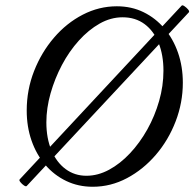

<svg xmlns="http://www.w3.org/2000/svg" viewBox="-20 -700 742 733"><path d="M334 13Q279 13 233 -9Q187 -31 153 -70.5Q119 -110 100.5 -163Q82 -216 82 -278Q82 -357 110 -428.5Q138 -500 186 -556Q234 -612 296 -644Q358 -676 426 -676Q482 -676 528 -653.5Q574 -631 607.5 -591.5Q641 -552 659.5 -499Q678 -446 678 -384Q678 -308 650.5 -236.5Q623 -165 575 -109Q527 -53 465 -20Q403 13 334 13ZM310 -29Q354 -29 396.5 -52Q439 -75 476.5 -115Q514 -155 542.5 -206Q571 -257 587.5 -314.5Q604 -372 604 -430Q604 -490 585.5 -536Q567 -582 532 -608Q497 -634 448 -634Q403 -634 360.5 -610Q318 -586 281 -545Q244 -504 216.5 -452Q189 -400 173 -343.5Q157 -287 157 -233Q157 -172 176.5 -126Q196 -80 230.5 -54.5Q265 -29 310 -29ZM82 10Q79 13 71.5 8Q64 3 58 -4.5Q52 -12 55 -15L673 -678Q676 -682 684 -676.5Q692 -671 698 -664Q704 -657 701 -653Z"/></svg>

Font: Junicode VF
Style: Italic
Weight: 400
Italic angle: -11°
Designer: Peter S. Baker
Version: Version 2.209